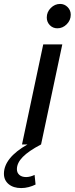

<svg xmlns="http://www.w3.org/2000/svg" viewBox="-107 -735 380 977"><path d="M185 -591Q162 -591 146.5 -607Q131 -623 131 -646Q131 -674 151.5 -694.5Q172 -715 199 -715Q221 -715 237 -699Q253 -683 253 -660Q253 -632 232.5 -611.5Q212 -591 185 -591ZM102 0Q39 33 9 63.5Q-21 94 -21 126Q-21 144 -8.5 155Q4 166 26 166Q36 166 47.5 163Q59 160 69 155L74 204Q58 212 39 217Q20 222 1 222Q-39 222 -63 202Q-87 182 -87 149Q-87 109 -57 71.5Q-27 34 33 0H5L113 -509H210Z"/></svg>

Font: Red Hat Display Medium
Style: Italic
Weight: 500
Italic angle: -12°
Designer: Pentagram / MCKL
Foundry: Pentagram / MCKL
Version: Version 1.003; Red Hat Display Medium Italic